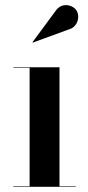

<svg xmlns="http://www.w3.org/2000/svg" viewBox="-20 -719 339 739"><path d="M245.5 -606C278 -614.5 289.5 -654 274.5 -678.5C260.5 -700.5 217.5 -712 194 -677L105 -556.5L106 -555ZM31.5 -2V0H271.5V-2H209V-460H31.5V-458H94V-2Z"/></svg>

Font: Bodoni* 96pt Medium
Style: Regular
Weight: 500
Version: Version 2.3